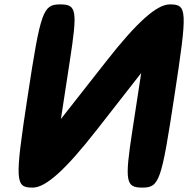

<svg xmlns="http://www.w3.org/2000/svg" viewBox="-20 -903 855 873"><path d="M106 -467C46 -75 49 -50 129 -50C188 -50 278 -131 418 -310L622 -571L582 -310C546 -77 552 -50 627 -50C705 -50 714 -79 773 -467C833 -859 832 -883 752 -883C693 -883 602 -802 462 -623L257 -362L297 -623C333 -856 329 -883 254 -883C176 -883 165 -855 106 -467Z"/></svg>

Font: Hussar Skorodowane
Style: Ky
Weight: 700
Foundry: Cannot Into Space Fonts
Version: Version 0.892